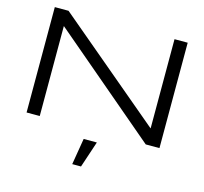

<svg xmlns="http://www.w3.org/2000/svg" viewBox="-136 -904 1405 1320"><g transform="rotate(15 566.5 -244.0)"><path d="M93.8 0V-750H191.4L944.8 -115.7H945.8V-750H1039.6V0H941.9L188.5 -639.6H187.5V0ZM613.8 74.2 551.3 261.7H488.8L520 74.2Z"/></g></svg>

Font: Michroma
Style: Regular
Weight: 400
Designer: Vernon Adams
Foundry: Vernon Adams
Version: Version 1.100; ttfautohint (v1.8.4.7-5d5b);gftools[0.9.29]